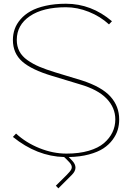

<svg xmlns="http://www.w3.org/2000/svg" viewBox="-20 -840 715 1039"><path d="M625 -193.8Q625 -164.6 617.2 -137.7Q609.4 -110.8 589.6 -84Q569.8 -57.1 539.6 -37.1Q509.3 -17.1 461.2 -4.2Q413.1 8.8 352.1 9.8L370.1 28.8Q407.7 67.9 368.2 106.9L295.9 179.2L282.2 165L340.8 106.9Q359.9 87.9 365.5 76.7Q371.1 65.4 366 53.7Q360.8 42 341.8 23.9L327.1 9.8Q179.7 5.9 49.8 -99.1L66.9 -117.2Q120.1 -67.9 193.4 -38.3Q266.6 -8.8 339.8 -8.8Q407.7 -8.8 459.7 -23.9Q511.7 -39.1 542.5 -65.4Q573.2 -91.8 588.6 -124.3Q604 -156.7 604 -193.8Q604 -257.3 556.9 -306.4Q509.8 -355.5 412.1 -383.8Q403.3 -386.2 337.2 -406.5Q271 -426.8 262.2 -429.2Q150.9 -462.4 100.3 -507.1Q49.8 -551.8 49.8 -624Q49.8 -654.8 59.6 -682.6Q69.3 -710.4 91.3 -735.8Q113.3 -761.2 145.8 -779.5Q178.2 -797.9 227.3 -808.8Q276.4 -819.8 336.9 -819.8Q474.6 -819.8 585.9 -725.1L569.8 -708Q522.5 -751.5 460.4 -776.1Q398.4 -800.8 336.9 -800.8Q212.4 -800.8 141.6 -752.7Q70.8 -704.6 70.8 -624Q70.8 -589.4 85 -562.3Q99.1 -535.2 128.7 -514.4Q158.2 -493.7 193.4 -478.8Q228.5 -463.9 279.8 -448.2Q294.9 -444.3 422.9 -404.8Q530.3 -370.1 577.6 -317.6Q625 -265.1 625 -193.8Z"/></svg>

Font: Sinkin Sans 100 Thin
Style: Regular
Weight: 100
Designer: Keith Bates
Foundry: K-Type
Version: Sinkin Sans (version 1.0)  by Keith Bates   •   © 2014   www